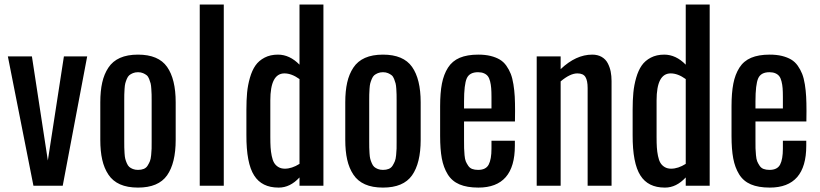

<svg xmlns="http://www.w3.org/2000/svg" viewBox="-20 -830 3666 858"><path d="M15.1 -578.1H122.6L193.8 -112.8L265.6 -578.1H369.6L260.3 0H129.4Z M428.2 -205.1V-372.6Q428.2 -423.3 436.8 -461.2Q445.3 -499 464.4 -527.8Q483.4 -556.6 516.4 -571.3Q549.3 -585.9 596.7 -585.9Q688 -585.9 726.6 -531.2Q765.1 -476.6 765.1 -372.6V-205.1Q765.1 -101.1 726.6 -46.4Q688 8.3 596.7 8.3Q549.3 8.3 516.4 -6.3Q483.4 -21 464.4 -49.8Q445.3 -78.6 436.8 -116.5Q428.2 -154.3 428.2 -205.1ZM535.2 -198.2Q535.2 -179.7 535.4 -170.4Q535.6 -161.1 536.6 -145Q537.6 -128.9 539.8 -120.4Q542 -111.8 546.6 -100.8Q551.3 -89.8 557.6 -84.2Q564 -78.6 574 -74.7Q584 -70.8 596.7 -70.8Q611.3 -70.8 622.3 -75.2Q633.3 -79.6 639.6 -89.8Q646 -100.1 649.9 -109.6Q653.8 -119.1 655.5 -137Q657.2 -154.8 657.5 -165.8Q657.7 -176.8 657.7 -198.2V-379.4Q657.7 -397.9 657.5 -407.2Q657.2 -416.5 656.2 -432.6Q655.3 -448.7 653.1 -457.3Q650.9 -465.8 646.5 -477.1Q642.1 -488.3 635.5 -493.7Q628.9 -499 619.1 -503.2Q609.4 -507.3 596.7 -507.3Q584 -507.3 574 -503.2Q564 -499 557.6 -493.7Q551.3 -488.3 546.6 -477.1Q542 -465.8 539.8 -457.3Q537.6 -448.7 536.6 -432.6Q535.6 -416.5 535.4 -407.2Q535.2 -397.9 535.2 -379.4Z M872.6 0V-809.6H980V0Z M1081.1 -227.1V-339.4Q1081.1 -382.3 1084.2 -416Q1087.4 -449.7 1096.9 -482.7Q1106.4 -515.6 1121.6 -537.4Q1136.7 -559.1 1162.4 -572.5Q1188 -585.9 1222.2 -585.9Q1274.4 -585.9 1318.4 -541V-809.6H1425.3V0H1318.4V-37.1Q1276.4 8.3 1226.1 8.3Q1225.6 8.3 1224.6 8.3Q1149.9 8.3 1115.7 -45.9Q1080.6 -100.6 1081.1 -227.1ZM1188 -217.8Q1188 -190.4 1189.2 -171.4Q1190.4 -152.3 1194.3 -133.1Q1198.2 -113.8 1205.1 -102.3Q1211.9 -90.8 1224.1 -83.5Q1236.3 -76.2 1252.9 -76.2Q1284.2 -76.2 1318.4 -97.7V-476.6Q1283.2 -502 1251 -502Q1188 -502 1188 -381.3Z M1522.9 -205.1V-372.6Q1522.9 -423.3 1531.5 -461.2Q1540 -499 1559.1 -527.8Q1578.1 -556.6 1611.1 -571.3Q1644 -585.9 1691.4 -585.9Q1782.7 -585.9 1821.3 -531.2Q1859.9 -476.6 1859.9 -372.6V-205.1Q1859.9 -101.1 1821.3 -46.4Q1782.7 8.3 1691.4 8.3Q1644 8.3 1611.1 -6.3Q1578.1 -21 1559.1 -49.8Q1540 -78.6 1531.5 -116.5Q1522.9 -154.3 1522.9 -205.1ZM1629.9 -198.2Q1629.9 -179.7 1630.1 -170.4Q1630.4 -161.1 1631.3 -145Q1632.3 -128.9 1634.5 -120.4Q1636.7 -111.8 1641.4 -100.8Q1646 -89.8 1652.3 -84.2Q1658.7 -78.6 1668.7 -74.7Q1678.7 -70.8 1691.4 -70.8Q1706.1 -70.8 1717 -75.2Q1728 -79.6 1734.4 -89.8Q1740.7 -100.1 1744.6 -109.6Q1748.5 -119.1 1750.2 -137Q1752 -154.8 1752.2 -165.8Q1752.4 -176.8 1752.4 -198.2V-379.4Q1752.4 -397.9 1752.2 -407.2Q1752 -416.5 1751 -432.6Q1750 -448.7 1747.8 -457.3Q1745.6 -465.8 1741.2 -477.1Q1736.8 -488.3 1730.2 -493.7Q1723.6 -499 1713.9 -503.2Q1704.1 -507.3 1691.4 -507.3Q1678.7 -507.3 1668.7 -503.2Q1658.7 -499 1652.3 -493.7Q1646 -488.3 1641.4 -477.1Q1636.7 -465.8 1634.5 -457.3Q1632.3 -448.7 1631.3 -432.6Q1630.4 -416.5 1630.1 -407.2Q1629.9 -397.9 1629.9 -379.4Z M1946.8 -222.7V-355Q1946.8 -415 1954.8 -456.3Q1962.9 -497.6 1981.9 -527.6Q2001 -557.6 2034.4 -571.8Q2067.9 -585.9 2117.2 -585.9Q2147.9 -585.9 2171.9 -580.1Q2195.8 -574.2 2213.1 -564Q2230.5 -553.7 2242.7 -536.4Q2254.9 -519 2262.5 -499.8Q2270 -480.5 2274.4 -452.9Q2278.8 -425.3 2280.3 -397.9Q2281.7 -370.6 2281.7 -334L2281.2 -287.1H2053.7V-210Q2053.7 -208 2053.7 -203.6Q2053.7 -179.2 2054 -167.5Q2054.2 -155.8 2055.9 -137Q2057.6 -118.2 2061.5 -108.9Q2065.4 -99.6 2072.3 -89.4Q2079.1 -79.1 2090.1 -75Q2101.1 -70.8 2116.7 -70.8Q2151.4 -70.8 2163.8 -94.5Q2176.3 -118.2 2176.3 -166V-201.2H2280.8V-178.7Q2280.8 8.3 2117.7 8.3Q2066.9 8.3 2033.2 -6.1Q1999.5 -20.5 1980.7 -51Q1961.9 -81.5 1954.3 -122.3Q1946.8 -163.1 1946.8 -222.7ZM2053.7 -345.2H2176.3V-397.5Q2176.3 -420.4 2175 -436Q2173.8 -451.7 2170.2 -466.3Q2166.5 -481 2160.2 -489.3Q2153.8 -497.6 2142.8 -502.4Q2131.8 -507.3 2116.2 -507.3Q2078.1 -507.3 2065.9 -480Q2053.7 -452.6 2053.7 -376.5Z M2378.4 0V-578.1H2485.4V-521Q2553.7 -585.9 2626.5 -585.9Q2650.9 -585.9 2668.7 -575.7Q2686.5 -565.4 2695.8 -547.6Q2705.1 -529.8 2709 -510.3Q2712.9 -490.7 2712.9 -467.8V0H2606V-436.5Q2606 -469.7 2596.2 -485.8Q2586.4 -502 2560.1 -502Q2527.8 -502 2485.4 -466.3V0Z M2807.1 -227.1V-339.4Q2807.1 -382.3 2810.3 -416Q2813.5 -449.7 2823 -482.7Q2832.5 -515.6 2847.7 -537.4Q2862.8 -559.1 2888.4 -572.5Q2914.1 -585.9 2948.2 -585.9Q3000.5 -585.9 3044.4 -541V-809.6H3151.4V0H3044.4V-37.1Q3002.4 8.3 2952.1 8.3Q2951.7 8.3 2950.7 8.3Q2876 8.3 2841.8 -45.9Q2806.6 -100.6 2807.1 -227.1ZM2914.1 -217.8Q2914.1 -190.4 2915.3 -171.4Q2916.5 -152.3 2920.4 -133.1Q2924.3 -113.8 2931.2 -102.3Q2938 -90.8 2950.2 -83.5Q2962.4 -76.2 2979 -76.2Q3010.3 -76.2 3044.4 -97.7V-476.6Q3009.3 -502 2977.1 -502Q2914.1 -502 2914.1 -381.3Z M3249 -222.7V-355Q3249 -415 3257.1 -456.3Q3265.1 -497.6 3284.2 -527.6Q3303.2 -557.6 3336.7 -571.8Q3370.1 -585.9 3419.4 -585.9Q3450.2 -585.9 3474.1 -580.1Q3498 -574.2 3515.4 -564Q3532.7 -553.7 3544.9 -536.4Q3557.1 -519 3564.7 -499.8Q3572.3 -480.5 3576.7 -452.9Q3581.1 -425.3 3582.5 -397.9Q3584 -370.6 3584 -334L3583.5 -287.1H3356V-210Q3356 -208 3356 -203.6Q3356 -179.2 3356.2 -167.5Q3356.4 -155.8 3358.2 -137Q3359.9 -118.2 3363.8 -108.9Q3367.7 -99.6 3374.5 -89.4Q3381.3 -79.1 3392.3 -75Q3403.3 -70.8 3418.9 -70.8Q3453.6 -70.8 3466.1 -94.5Q3478.5 -118.2 3478.5 -166V-201.2H3583V-178.7Q3583 8.3 3419.9 8.3Q3369.1 8.3 3335.4 -6.1Q3301.8 -20.5 3283 -51Q3264.2 -81.5 3256.6 -122.3Q3249 -163.1 3249 -222.7ZM3356 -345.2H3478.5V-397.5Q3478.5 -420.4 3477.3 -436Q3476.1 -451.7 3472.4 -466.3Q3468.8 -481 3462.4 -489.3Q3456.1 -497.6 3445.1 -502.4Q3434.1 -507.3 3418.5 -507.3Q3380.4 -507.3 3368.2 -480Q3356 -452.6 3356 -376.5Z"/></svg>

Font: Oswald Regular
Style: Regular
Weight: 400
Designer: Vernon Adams
Foundry: Vernon Adams
Version: 3.0; ttfautohint (v0.95) -l 8 -r 50 -G 200 -x 0 -w "G" -W -c